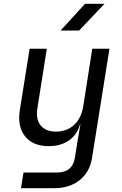

<svg xmlns="http://www.w3.org/2000/svg" viewBox="-20 -805 640 1005"><path d="M90 180 103 98H278Q360 98 372 20L384 -55L401 -155H399Q384 -100 341 -70Q298 -40 235 -40Q153 -40 111.5 -91Q70 -142 84 -230L135 -550H225L176 -240Q166 -182 192.5 -149Q219 -116 273 -116Q329 -116 367.5 -151Q406 -186 416 -250L463 -550H553L462 20Q451 94 398 137Q345 180 264 180ZM297 -645 425 -785H527L394 -645Z"/></svg>

Font: NKDuy Mono
Style: Italic
Weight: 400
Italic angle: -9°
Monospace: yes
Designer: NKDuy
Foundry: NKDuy
Version: Version 2.251; ttfautohint (v1.8.4.7-5d5b)